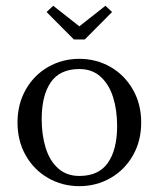

<svg xmlns="http://www.w3.org/2000/svg" viewBox="-20 -626 544 658"><path d="M40 -206Q40 -269.2 68.3 -319Q96.6 -368.8 145.1 -396.6Q193.6 -424.4 251.9 -424.4Q310 -424.4 358.6 -396.6Q407.1 -368.8 435.5 -319Q463.9 -269.2 463.9 -206Q463.9 -142.9 435.5 -93.2Q407.1 -43.5 358.6 -15.8Q310 12 251.9 12Q193.6 12 145.1 -15.8Q96.6 -43.5 68.3 -93.2Q40 -142.9 40 -206ZM381.4 -194.1Q381.4 -248.4 367.7 -292.4Q354 -336.4 325 -362.9Q296 -389.4 251.9 -389.4Q185.5 -389.4 154.2 -344.2Q122.9 -299 122.9 -217.9Q122.9 -163.5 136.4 -119.6Q149.9 -75.6 178.9 -49.3Q208 -23 251.9 -23Q318.5 -23 349.9 -68.2Q381.4 -113.5 381.4 -194.1ZM233.1 -490.8 139.6 -584.8 162.4 -606.2 251.9 -535.8 341.4 -606.2 364.1 -584.8 270.6 -490.8Z"/></svg>

Font: Didactic
Style: Regular
Weight: 400
Designer: Tyler Finck
Foundry: Etcetera Type Co
Version: Version 3.007;FEAKit 1.0